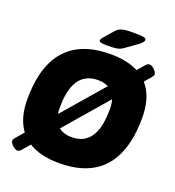

<svg xmlns="http://www.w3.org/2000/svg" viewBox="-157 -999 1045 1145"><g transform="rotate(20 365.5 -426.0)"><path d="M82 23Q74 23 62.5 15.5Q51 8 42.5 -3Q34 -14 34 -23Q34 -28 37 -33Q40 -38 44 -43L627 -718Q632 -724 637.5 -727Q643 -730 649 -730Q658 -730 669 -722.5Q680 -715 688.5 -704Q697 -693 697 -684Q697 -680 694.5 -675Q692 -670 687 -664L104 11Q99 17 93 20Q87 23 82 23ZM341 8Q241 8 172.5 -25Q104 -58 69 -123.5Q34 -189 34 -287Q34 -371 49 -438Q64 -505 94 -555.5Q124 -606 169 -640Q214 -674 274.5 -691Q335 -708 410 -708Q511 -708 579 -675Q647 -642 681.5 -577Q716 -512 716 -415Q716 -331 701 -263.5Q686 -196 656 -145Q626 -94 581 -60Q536 -26 476 -9Q416 8 341 8ZM359 -163Q391 -163 416.5 -172.5Q442 -182 461 -201Q480 -220 492.5 -248Q505 -276 511 -313.5Q517 -351 517 -397Q517 -467 485 -502Q453 -537 392 -537Q360 -537 334.5 -527.5Q309 -518 290 -499.5Q271 -481 258.5 -453.5Q246 -426 239.5 -389Q233 -352 233 -306Q233 -235 265.5 -199Q298 -163 359 -163ZM374 -749Q341 -749 330.5 -752.5Q320 -756 320 -762Q320 -767 324 -774Q328 -781 336 -790L384 -845Q399 -862 420.5 -868.5Q442 -875 489 -875Q536 -875 555.5 -872Q575 -869 575 -858Q575 -851 567.5 -841.5Q560 -832 544 -821L471 -769Q454 -756 431.5 -752.5Q409 -749 374 -749Z"/></g></svg>

Font: Asap Black
Style: Italic
Weight: 900
Italic angle: -6°
Designer: Pablo Cosgaya
Foundry: Omnibus-Type
Version: Version 3.001